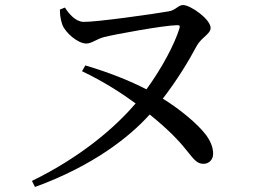

<svg xmlns="http://www.w3.org/2000/svg" viewBox="-20 -716 1040 763"><path d="M306 -433C392 -392 463 -346 519 -305C438 -210 303 -93 107 3L119 27C347 -56 492 -169 575 -261C644 -205 687 -162 721 -119C753 -79 764 -65 789 -65C809 -65 827 -80 827 -105C827 -130 817 -154 800 -178C765 -225 692 -284 627 -324C684 -398 729 -472 762 -534C781 -568 817 -581 817 -605C817 -639 738 -696 707 -696C689 -696 677 -675 651 -671C595 -661 363 -628 311 -629C279 -631 254 -661 238 -686L218 -678C218 -649 223 -633 228 -617C240 -586 289 -543 323 -543C345 -543 363 -561 395 -569C434 -579 629 -615 684 -616C694 -616 696 -614 693 -603C674 -541 624 -446 562 -361C496 -395 414 -428 319 -456Z"/></svg>

Font: Noto Serif CJK SC Medium
Style: Regular
Weight: 500
Designer: Ryoko NISHIZUKA 西塚涼子 (kana & ideographs); Frank Grießhammer (Latin, Greek & Cyrillic); Wenlong ZHANG 张文龙 (bopomofo); San
Foundry: Adobe
Version: Version 2.001;hotconv 1.1.0;makeotfexe 2.6.0